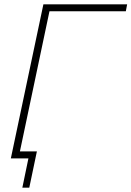

<svg xmlns="http://www.w3.org/2000/svg" viewBox="-20 -730 606 885"><path d="M30 0 180 -710H566L560 -678H208L65 0ZM83 135 111 0H30L37 -32H150L115 135Z"/></svg>

Font: Raleway ExtraLight
Style: Italic
Weight: 200
Italic angle: -12°
Designer: Matt McInerney, Pablo Impallari, Rodrigo Fuenzalida
Foundry: Matt McInerney, Pablo Impallari, Rodrigo Fuenzalida
Version: Version 4.026